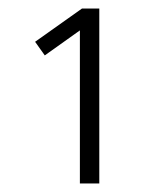

<svg xmlns="http://www.w3.org/2000/svg" viewBox="-20 -757 369 454"><path d="M214.8 -736.8V-323.2H168.9V-685.1L85.9 -626L63 -658.2L173.8 -736.8Z"/></svg>

Font: Fira Sans Compressed Light
Style: Regular
Weight: 300
Width: 1
Designer: Carrois Corporate & Edenspiekermann AG
Foundry: Carrois Corporate GbR & Edenspiekermann AG
Version: Version 4.203;PS 004.203;hotconv 1.0.88;makeotf.lib2.5.64775